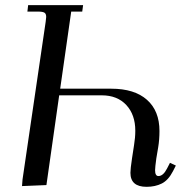

<svg xmlns="http://www.w3.org/2000/svg" viewBox="-20 -722 735 749"><path d="M65.9 3.9 67.9 -22 158.2 -637.2Q160.2 -650.9 160.2 -655.8Q160.2 -668.5 153.3 -672.6Q146.5 -676.8 127.9 -676.8H86.9L89.8 -702.1H304.2L300.8 -676.8H257.8L214.8 -376H414.1Q504.4 -376 553.2 -332.8Q602.1 -289.6 602.1 -210.9Q602.1 -177.7 597.2 -147.9L589.8 -104Q585 -68.8 585 -58.1Q585 -35.2 598.1 -35.2Q616.7 -35.2 631.8 -64.9L643.1 -86.9L666 -76.2L654.8 -54.2Q636.7 -19 611.1 -6.1Q585.4 6.8 551.8 6.8Q488.8 6.8 488.8 -47.9Q488.8 -63.5 495.1 -105L502.9 -155.8Q507.8 -185.5 507.8 -211.9Q507.8 -274.4 472.7 -312.3Q437.5 -350.1 377 -350.1H210.9L161.1 0Z"/></svg>

Font: Dihjauti
Style: Bold Italic
Weight: 700
Italic angle: -9°
Designer: T. Christopher White
Version: Version 3.0.0